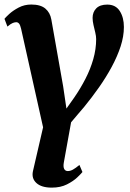

<svg xmlns="http://www.w3.org/2000/svg" viewBox="-25 -588 585 861"><path d="M307.9 -150.6Q336 -191.3 358.2 -234.6Q380.5 -277.9 393.3 -322.9Q406.2 -367.9 406.2 -412.9Q406.2 -425.4 402.2 -442.1Q398.2 -458.8 394.2 -476.1Q390.2 -493.5 390.2 -507.8Q390.2 -533.7 406.7 -550.6Q423.3 -567.4 455.9 -567.4Q493.7 -567.4 512.1 -538.5Q530.6 -509.6 530.6 -467Q530.6 -424.9 515.8 -379.6Q500.9 -334.4 475.9 -288Q450.8 -241.6 418.9 -196.2Q386.9 -150.7 352.6 -108.8Q337.1 -90.9 322.2 -73.2Q307.3 -55.5 293.8 -39.5L261.4 139.8Q257.8 159.1 262.6 169.1Q267.5 179.1 279 179.1Q290.3 179.1 302.2 172.5Q314.1 165.9 331.2 151.7L344.7 183.4Q339.3 190.4 321.6 207.4Q303.8 224.4 275.1 238.9Q246.3 253.4 207.3 253.4Q161 253.4 138.4 232.8Q115.7 212.2 122.7 179.7L168.2 -17.1L69.6 -459.1Q65.7 -475.9 60.5 -482.1Q55.2 -488.4 47.8 -488.4Q41.1 -488.4 32.1 -484.9Q23.2 -481.5 8.3 -468.8L-4.9 -503.6Q-0.5 -509.6 16.3 -525.2Q33.2 -540.7 58.8 -554.2Q84.4 -567.7 115.3 -567.7Q156.8 -567.7 178.3 -549.6Q199.8 -531.4 205.2 -500.7L258.2 -200.8L272.9 -101.1Z"/></svg>

Font: Merriweather Light
Style: Italic
Weight: 300
Italic angle: -7.8°
Designer: Eben Sorkin
Foundry: Eben Sorkin
Version: Version 2.101